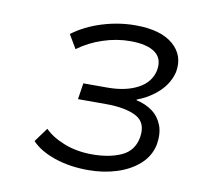

<svg xmlns="http://www.w3.org/2000/svg" viewBox="-61 -775 644 606"><g transform="rotate(10 261.5 -472.0)"><path d="M258 -234Q199 -234 150.5 -250.5Q102 -267 76 -295L109 -340Q133 -316 173 -300.5Q213 -285 262 -285Q317 -285 355.5 -302.5Q394 -320 402 -364Q410 -412 375.5 -430.5Q341 -449 277 -449H188L196 -501H273Q332 -501 371 -522Q410 -543 418 -582Q425 -620 399 -639Q373 -658 319 -658Q276 -658 232 -643.5Q188 -629 153 -603L127 -647Q167 -677 220 -693.5Q273 -710 327 -710Q408 -710 448 -675.5Q488 -641 478 -587Q469 -550 440 -522.5Q411 -495 371 -480L370 -478Q401 -471 422.5 -455Q444 -439 454 -413Q464 -387 458 -351Q450 -313 421 -287Q392 -261 349.5 -247.5Q307 -234 258 -234Z"/></g></svg>

Font: Nunito Sans 7pt SemiExpanded Light
Style: Italic
Weight: 300
Width: 6
Italic angle: -9°
Designer: Vernon Adams
Foundry: Vernon Adams
Version: Version 3.101;gftools[0.9.27]